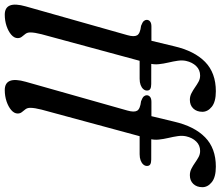

<svg xmlns="http://www.w3.org/2000/svg" viewBox="-88 -672 939 818"><g transform="rotate(90 382.0 -263.5)"><path d="M190.3 -388.4 208.1 -438 331.7 -437.8Q345 -437.8 352.2 -433.8Q359.3 -429.9 359.3 -419.5Q359.3 -411 352.9 -403.8Q346.4 -396.6 335.3 -392.5Q324.1 -388.4 309.3 -388.4ZM58.1 -418.5Q58.1 -427.3 65 -432.9Q72 -438.6 86.3 -438.6H147.2L170.6 -535.7Q190.5 -621.6 237.2 -667.3Q284 -713.1 362.2 -713.1Q407 -713.1 428.4 -695.8Q449.8 -678.6 449.8 -655.7Q449.8 -631.8 435.9 -617.1Q422 -602.4 398.8 -602.4Q383.8 -602.4 370.9 -609.1Q357.9 -615.8 345.9 -624.2Q333.9 -632.7 321.7 -639.4Q309.5 -646.1 295.5 -646.1Q271.3 -646.1 255.2 -629.5Q239 -613 233 -586.2Q229.5 -569.9 232.3 -550.6Q235.1 -531.4 240 -510.9Q244.8 -490.4 247 -469.8Q249.1 -449.3 243.9 -430.4L119.3 29.6Q115.6 44.2 113.7 55.9Q111.7 67.7 111.7 77.5Q111.7 90 117.8 98Q123.8 106 129.9 113.3Q135.9 120.6 135.9 131.3Q135.9 145.8 121.5 158.4Q107.1 170.9 84.3 178.6Q61.5 186.2 36.1 186.2Q5.9 186.2 -3.1 164.1Q-12.1 142 0.7 96.9L123.2 -336.1Q131.4 -364.7 123.9 -377.7Q116.5 -390.7 83.5 -394.5Q68.1 -400.3 63.1 -406.1Q58.1 -412 58.1 -418.5ZM511.5 -388.4 529.3 -438 652.9 -437.8Q666.2 -437.8 673.4 -433.8Q680.5 -429.9 680.5 -419.5Q680.5 -411 674.1 -403.8Q667.6 -396.6 656.5 -392.5Q645.3 -388.4 630.5 -388.4ZM379.3 -418.5Q379.3 -427.3 386.3 -432.9Q393.2 -438.6 407.5 -438.6H468.4L491.8 -535.7Q511.7 -621.6 558.5 -667.3Q605.2 -713.1 683.4 -713.1Q728.2 -713.1 749.6 -695.8Q771 -678.6 771 -655.7Q771 -631.8 757.1 -617.1Q743.2 -602.4 720 -602.4Q705 -602.4 692.1 -609.1Q679.1 -615.8 667.1 -624.2Q655.1 -632.7 642.9 -639.4Q630.7 -646.1 616.7 -646.1Q592.5 -646.1 576.4 -629.5Q560.2 -613 554.2 -586.2Q550.7 -569.9 553.5 -550.6Q556.3 -531.4 561.2 -510.9Q566 -490.4 568.2 -469.8Q570.3 -449.3 565.1 -430.4L440.5 29.6Q436.8 44.2 434.9 55.9Q432.9 67.7 432.9 77.5Q432.9 90 439 98Q445 106 451.1 113.3Q457.1 120.6 457.1 131.3Q457.1 145.8 442.7 158.4Q428.3 170.9 405.5 178.6Q382.7 186.2 357.3 186.2Q327.1 186.2 318.1 164.1Q309.1 142 321.9 96.9L444.4 -336.1Q452.6 -364.7 445.2 -377.7Q437.7 -390.7 404.7 -394.5Q389.3 -400.3 384.3 -406.1Q379.3 -412 379.3 -418.5Z"/></g></svg>

Font: Fraunces
Style: Italic
Weight: 900
Italic angle: -16°
Version: Version 1.000;[0bf87f6ff]